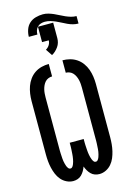

<svg xmlns="http://www.w3.org/2000/svg" viewBox="-152 -1114 804 1194"><g transform="rotate(-15 250.0 -517.5)"><path d="M166 8Q144 8 123.5 -2Q103 -12 88.5 -29Q74 -46 65.5 -66.5Q57 -87 52 -108.5Q47 -130 45 -152Q43 -174 43 -196V-539Q43 -563 46.5 -587Q50 -611 58 -633.5Q66 -656 80.5 -676Q95 -696 115 -709.5Q135 -723 158.5 -729Q182 -735 206 -735V-655Q193 -655 181 -650Q169 -645 160.5 -635.5Q152 -626 146.5 -614Q141 -602 138 -589.5Q135 -577 134 -564Q133 -551 133 -539V-196Q133 -188 133.5 -179.5Q134 -171 134.5 -162.5Q135 -154 135.5 -145Q136 -136 137.5 -128Q139 -120 141 -111.5Q143 -103 146 -95Q149 -87 154.5 -79.5Q160 -72 169 -72Q177 -72 182 -79Q187 -86 190 -93.5Q193 -101 195 -108.5Q197 -116 198.5 -124Q200 -132 201 -140Q202 -148 202.5 -156Q203 -164 203.5 -172Q204 -180 204.5 -188Q205 -196 205 -204Q205 -212 205 -221V-228H295V-221Q295 -212 295 -204Q295 -196 295.5 -188Q296 -180 296.5 -172Q297 -164 297.5 -156Q298 -148 299 -140Q300 -132 301.5 -124Q303 -116 305 -108.5Q307 -101 310 -93.5Q313 -86 318 -79Q323 -72 331 -72Q340 -72 345.5 -79.5Q351 -87 354 -95Q357 -103 359 -111.5Q361 -120 362.5 -128Q364 -136 364.5 -145Q365 -154 365.5 -162.5Q366 -171 366.5 -179.5Q367 -188 367 -196V-539Q367 -551 366 -564Q365 -577 362 -589.5Q359 -602 353.5 -614Q348 -626 339.5 -635.5Q331 -645 319 -650Q307 -655 294 -655V-735Q318 -735 341.5 -729Q365 -723 385 -709.5Q405 -696 419.5 -676Q434 -656 442 -633.5Q450 -611 453.5 -587Q457 -563 457 -539V-196Q457 -174 455 -152Q453 -130 448 -108.5Q443 -87 434.5 -66.5Q426 -46 411.5 -29Q397 -12 376.5 -2Q356 8 334 8Q319 8 305 3Q291 -2 280.5 -12.5Q270 -23 262.5 -36Q255 -49 250 -63Q245 -49 237.5 -36Q230 -23 219.5 -12.5Q209 -2 195 3Q181 8 166 8ZM130 -930Q130 -953 138 -976Q146 -999 163 -1014.5Q180 -1030 203.5 -1036.5Q227 -1043 250 -1043Q268 -1043 285 -1038Q302 -1033 318 -1026Q334 -1019 350 -1010.5Q366 -1002 382 -995Q398 -988 415 -983Q432 -978 450 -978V-930Q432 -930 415 -934.5Q398 -939 382 -946.5Q366 -954 350 -962.5Q334 -971 318 -978Q302 -985 285 -990Q268 -995 250 -995Q237 -995 224 -991Q211 -987 202 -977.5Q193 -968 189 -955.5Q185 -943 185 -930ZM240 -783 212 -825Q226 -833 235 -847Q244 -861 244 -877H201V-976H299V-877Q299 -862 295 -848Q291 -834 282.5 -822Q274 -810 263.5 -800Q253 -790 240 -783Z"/></g></svg>

Font: Iosevka SS04 Medium
Style: Regular
Weight: 500
Monospace: yes
Designer: Belleve Invis
Foundry: Belleve Invis
Version: Version 19.0.0; ttfautohint (v1.8.4)